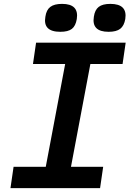

<svg xmlns="http://www.w3.org/2000/svg" viewBox="-20 -970 668 990"><path d="M291 -806Q200 -806 214 -884Q219 -919 239.5 -934.5Q260 -950 300 -950Q388 -950 376 -872Q370 -836 350.5 -821Q331 -806 291 -806ZM540 -806Q451 -806 464 -884Q469 -919 489 -934.5Q509 -950 549 -950Q638 -950 626 -872Q620 -837 600 -821.5Q580 -806 540 -806ZM34 0 50 -110H216L316 -640H150L166 -750H628L612 -640H446L346 -110H512L496 0Z"/></svg>

Font: Hermit
Style: Bold Italic
Weight: 700
Italic angle: -10°
Designer: Pablo Caro
Version: Version 2.000;PS 002.000;hotconv 1.0.88;makeotf.lib2.5.64775